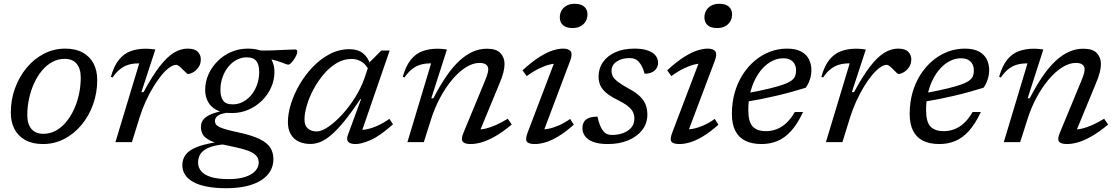

<svg xmlns="http://www.w3.org/2000/svg" viewBox="-20 -750 5892 1013"><path d="M324 -493.5Q378.5 -493.5 416.2 -472.8Q454 -452 473.5 -415Q493 -378 493 -328Q493 -260.5 471.2 -199.5Q449.5 -138.5 410.2 -91.2Q371 -44 319 -17Q267 10 206.5 10Q152 10 114 -10.8Q76 -31.5 56.5 -68.8Q37 -106 37 -155.5Q37 -223 59 -283.8Q81 -344.5 120 -391.8Q159 -439 211.2 -466.2Q263.5 -493.5 324 -493.5ZM208.5 -44Q243.5 -44 273.8 -60.2Q304 -76.5 328.2 -105.5Q352.5 -134.5 370 -172.2Q387.5 -210 396.8 -253.2Q406 -296.5 406 -340.5Q406 -388.5 384.2 -414Q362.5 -439.5 321.5 -439.5Q286.5 -439.5 256.2 -423.2Q226 -407 201.8 -378Q177.5 -349 160.2 -311.2Q143 -273.5 133.5 -230.5Q124 -187.5 124 -142.5Q124 -95 146 -69.5Q168 -44 208.5 -44Z M714.5 -415.5Q713.5 -415.5 712 -415.5Q710.5 -415.5 709 -415.5Q681.5 -415.5 658 -408.5Q634.5 -401.5 613.8 -385.2Q593 -369 574 -341L565 -345Q581.5 -403 607.8 -435.2Q634 -467.5 669.5 -480.2Q705 -493 747.5 -493Q756 -493 764.5 -492.5Q773 -492 782 -491.2Q791 -490.5 799.5 -488.5L726 -264H737.5Q783.5 -349.5 822.5 -399.8Q861.5 -450 897.5 -471.8Q933.5 -493.5 969.5 -493.5Q1007 -493.5 1023.2 -477Q1039.5 -460.5 1039.5 -437.5Q1039.5 -412 1027 -394.5Q1014.5 -377 998.5 -368.2Q982.5 -359.5 972 -359.5Q969 -359.5 961.5 -366.5Q954 -373.5 944 -383.5Q934.5 -393.5 925.2 -400.8Q916 -408 910.5 -408Q894 -408 873.5 -393.2Q853 -378.5 831.5 -352.2Q810 -326 788.8 -291Q767.5 -256 749 -215.5Q730.5 -175 717 -132L676 0H589Z M1502 -409Q1496 -409 1488.2 -412Q1480.5 -415 1468.8 -419.5Q1457 -424 1439.8 -429.2Q1422.5 -434.5 1397.8 -439.8Q1373 -445 1339 -449.5L1331 -484.5Q1373.5 -482.5 1414 -484Q1454.5 -485.5 1486.8 -487.2Q1519 -489 1535.5 -489Q1542.5 -489 1545.5 -486.2Q1548.5 -483.5 1548.5 -477.5Q1548.5 -469 1543.2 -457.8Q1538 -446.5 1530.2 -435.2Q1522.5 -424 1514.8 -416.5Q1507 -409 1502 -409ZM1208.5 -199.5Q1231.5 -199.5 1252.2 -208.2Q1273 -217 1290.5 -232.8Q1308 -248.5 1320.8 -270Q1333.5 -291.5 1340.5 -317Q1347.5 -342.5 1347.5 -371Q1347.5 -409.5 1332 -428.5Q1316.5 -447.5 1282 -447.5Q1259 -447.5 1238.2 -438.8Q1217.5 -430 1200 -414Q1182.5 -398 1170 -376.8Q1157.5 -355.5 1150.2 -329.8Q1143 -304 1143 -275.5Q1143 -237 1158.5 -217.8Q1174 -198.5 1208.5 -199.5ZM1287.5 -493.5Q1338 -493.5 1369 -477Q1400 -460.5 1414 -432.8Q1428 -405 1428 -371Q1428 -328 1410.5 -288.8Q1393 -249.5 1362 -219Q1331 -188.5 1290.2 -171Q1249.5 -153.5 1203.5 -153.5Q1153 -153.5 1122 -170Q1091 -186.5 1076.8 -214.2Q1062.5 -242 1062.5 -275.5Q1062.5 -319 1080.2 -358.2Q1098 -397.5 1128.8 -428Q1159.5 -458.5 1200.2 -476Q1241 -493.5 1287.5 -493.5ZM1173.5 243Q1114 243 1070.2 234.2Q1026.5 225.5 998 209.2Q969.5 193 955.8 170.8Q942 148.5 942 122Q942 90 959.2 66.8Q976.5 43.5 1014.8 27.5Q1053 11.5 1116.5 1L1135.5 -28L1203 10Q1153 10.5 1119 17.8Q1085 25 1064.2 37.8Q1043.5 50.5 1034.2 68Q1025 85.5 1025 107Q1025 133.5 1041.5 153.2Q1058 173 1093.5 184Q1129 195 1186 195Q1239 195 1274.2 183.2Q1309.5 171.5 1327.2 151.5Q1345 131.5 1345 108Q1345 90.5 1336.5 77.5Q1328 64.5 1308.5 54Q1289 43.5 1255.5 34.8Q1222 26 1172 16Q1113.5 5 1085.2 -10.2Q1057 -25.5 1048.5 -43.2Q1040 -61 1040 -79Q1040 -107.5 1058 -124.8Q1076 -142 1108.5 -152.8Q1141 -163.5 1184 -170.5L1198 -157Q1151.5 -153.5 1132.8 -141.8Q1114 -130 1114 -112Q1114 -103 1118.2 -95.5Q1122.5 -88 1135 -81.2Q1147.5 -74.5 1172.2 -67.2Q1197 -60 1238 -51.5Q1310 -36 1350.2 -16Q1390.5 4 1406.5 29.8Q1422.5 55.5 1422.5 89.5Q1422.5 123.5 1406.8 151.5Q1391 179.5 1359.5 200Q1328 220.5 1281.8 231.8Q1235.5 243 1173.5 243Z M1815.5 -38 1885 -227H1881Q1832 -153.5 1793.8 -107.2Q1755.5 -61 1724.8 -35.5Q1694 -10 1668.2 -0.2Q1642.5 9.5 1618 9.5Q1582.5 9.5 1555.8 -3.2Q1529 -16 1514 -41.8Q1499 -67.5 1499 -105.5Q1499 -150.5 1515.2 -202.5Q1531.5 -254.5 1561.2 -305.2Q1591 -356 1631.5 -398Q1672 -440 1720.8 -465.2Q1769.5 -490.5 1824 -490.5Q1868 -490.5 1895.2 -468.8Q1922.5 -447 1935 -406.5L1927.5 -377Q1912 -409.5 1888 -424.2Q1864 -439 1834.5 -439Q1793 -439 1755.8 -416.8Q1718.5 -394.5 1687.5 -357.8Q1656.5 -321 1633.8 -278.2Q1611 -235.5 1598.8 -193.5Q1586.5 -151.5 1586.5 -119Q1586.5 -87.5 1604.2 -72Q1622 -56.5 1651 -56.5Q1676 -56.5 1711 -80Q1746 -103.5 1782.8 -143Q1819.5 -182.5 1851.2 -232.2Q1883 -282 1902 -334.5L1931.5 -423L1992 -483.5H2036L1882 -37L1864.5 -65Q1886 -62.5 1912.8 -67.5Q1939.5 -72.5 1970.8 -86.2Q2002 -100 2034.5 -123L2053.5 -94Q1983 -31.5 1934.8 -10.8Q1886.5 10 1856.5 10Q1827.5 10 1817 -2Q1806.5 -14 1815.5 -38Z M2114 -341 2105 -345Q2121.5 -403 2147.8 -435.2Q2174 -467.5 2209.5 -480.2Q2245 -493 2287.5 -493Q2296 -493 2304.2 -492.5Q2312.5 -492 2321 -491.2Q2329.5 -490.5 2338 -488.5L2255.5 -231.5H2266.5Q2301.5 -299.5 2335.8 -349Q2370 -398.5 2404.8 -430.2Q2439.5 -462 2475.2 -477.5Q2511 -493 2549 -493Q2598.5 -493 2620.2 -470Q2642 -447 2642 -412Q2642 -393.5 2636 -368.5Q2630 -343.5 2613.5 -305L2504 -40L2497.5 -67Q2519 -66 2544 -72Q2569 -78 2598 -91Q2627 -104 2659 -123.5L2680 -93Q2632 -53 2592.2 -30.5Q2552.5 -8 2520.8 1Q2489 10 2463 10Q2431 10 2421 -3Q2411 -16 2425.5 -50L2539.5 -325.5Q2548.5 -347.5 2552.2 -361.2Q2556 -375 2556 -384.5Q2556 -400 2544.8 -409Q2533.5 -418 2509 -418Q2475 -418 2438.2 -395Q2401.5 -372 2366.8 -331Q2332 -290 2302.8 -235.8Q2273.5 -181.5 2254 -119.5L2216 0H2129.5L2254.5 -415.5Q2253.5 -415.5 2252 -415.5Q2250.5 -415.5 2249 -415.5Q2221.5 -415.5 2198 -408.5Q2174.5 -401.5 2153.8 -385.2Q2133 -369 2114 -341Z M2765 -53.5 2912 -440 2929.5 -415.5Q2909 -416.5 2882.8 -410.2Q2856.5 -404 2825.2 -389Q2794 -374 2759 -348.5L2737 -379Q2789.5 -427 2829.5 -451.5Q2869.5 -476 2899.2 -484.8Q2929 -493.5 2950.5 -493.5Q2980.5 -493.5 2991 -479Q3001.5 -464.5 2988.5 -430L2841.5 -40L2826 -67Q2847 -65.5 2873 -70.5Q2899 -75.5 2928.2 -88.2Q2957.5 -101 2988 -122.5L3007.5 -92Q2961.5 -51.5 2923.8 -29.2Q2886 -7 2856 1.5Q2826 10 2802.5 10Q2769 10 2759.5 -2.8Q2750 -15.5 2765 -53.5ZM2933.5 -657.5Q2933.5 -678.5 2943 -694.8Q2952.5 -711 2970 -720.5Q2987.5 -730 3012.5 -730Q3045.5 -730 3062.5 -714.8Q3079.5 -699.5 3079.5 -674.5Q3079.5 -653.5 3070 -637.2Q3060.5 -621 3043 -611.5Q3025.5 -602 3000.5 -602Q2967.5 -602 2950.5 -617.2Q2933.5 -632.5 2933.5 -657.5Z M3132.5 -134.5Q3138.5 -107.5 3144.8 -90.8Q3151 -74 3161.5 -60.5Q3172 -47 3183.2 -42.5Q3194.5 -38 3210 -38Q3241.5 -38 3268.2 -48Q3295 -58 3311 -77.2Q3327 -96.5 3327 -125Q3327 -143 3319.5 -158.8Q3312 -174.5 3292.2 -190.2Q3272.5 -206 3234.5 -225Q3197 -243.5 3176 -262.2Q3155 -281 3146.5 -301.5Q3138 -322 3138 -345Q3138 -389 3161.5 -422.5Q3185 -456 3227.5 -474.8Q3270 -493.5 3328 -493.5Q3367.5 -493.5 3395 -484.5Q3422.5 -475.5 3437.2 -458.8Q3452 -442 3452 -418Q3452 -402 3443.5 -389Q3435 -376 3419.2 -368.5Q3403.5 -361 3381 -361Q3375 -383 3368.2 -397Q3361.5 -411 3351.5 -422.5Q3341 -434.5 3329.2 -439Q3317.5 -443.5 3301.5 -443.5Q3260.5 -443.5 3233.5 -425.2Q3206.5 -407 3206.5 -376Q3206.5 -361 3213.2 -347.5Q3220 -334 3240 -318.5Q3260 -303 3299 -281.5Q3338.5 -260.5 3359.2 -238.8Q3380 -217 3387.8 -194Q3395.5 -171 3395.5 -146Q3395.5 -98.5 3368 -63.5Q3340.5 -28.5 3293.5 -9.2Q3246.5 10 3188 10Q3139.5 10 3110 -1.2Q3080.5 -12.5 3066.8 -31.5Q3053 -50.5 3053 -73Q3053 -92 3060.5 -105.8Q3068 -119.5 3085.2 -127Q3102.5 -134.5 3132.5 -134.5Z M3528 -53.5 3675 -440 3692.5 -415.5Q3672 -416.5 3645.8 -410.2Q3619.5 -404 3588.2 -389Q3557 -374 3522 -348.5L3500 -379Q3552.5 -427 3592.5 -451.5Q3632.5 -476 3662.2 -484.8Q3692 -493.5 3713.5 -493.5Q3743.5 -493.5 3754 -479Q3764.5 -464.5 3751.5 -430L3604.5 -40L3589 -67Q3610 -65.5 3636 -70.5Q3662 -75.5 3691.2 -88.2Q3720.5 -101 3751 -122.5L3770.5 -92Q3724.5 -51.5 3686.8 -29.2Q3649 -7 3619 1.5Q3589 10 3565.5 10Q3532 10 3522.5 -2.8Q3513 -15.5 3528 -53.5ZM3696.5 -657.5Q3696.5 -678.5 3706 -694.8Q3715.5 -711 3733 -720.5Q3750.5 -730 3775.5 -730Q3808.5 -730 3825.5 -714.8Q3842.5 -699.5 3842.5 -674.5Q3842.5 -653.5 3833 -637.2Q3823.5 -621 3806 -611.5Q3788.5 -602 3763.5 -602Q3730.5 -602 3713.5 -617.2Q3696.5 -632.5 3696.5 -657.5Z M4113 -442.5Q4082 -442.5 4054 -428.2Q4026 -414 4002.8 -388.5Q3979.5 -363 3962.8 -328.8Q3946 -294.5 3937 -254.2Q3928 -214 3928 -170.5Q3928 -107 3951.2 -82.5Q3974.5 -58 4021 -58Q4050 -58 4076.8 -68Q4103.5 -78 4127.8 -100Q4152 -122 4173.5 -159H4217Q4187 -95 4153 -58Q4119 -21 4080.5 -5.5Q4042 10 3998.5 10Q3947 10 3912 -7.5Q3877 -25 3859.2 -60.5Q3841.5 -96 3841.5 -149Q3841.5 -208.5 3856.2 -260.8Q3871 -313 3898.2 -355.8Q3925.5 -398.5 3961.8 -429.2Q3998 -460 4041.5 -476.8Q4085 -493.5 4132.5 -493.5Q4178.5 -493.5 4207 -478Q4235.5 -462.5 4248.2 -436.8Q4261 -411 4261 -380Q4261 -355.5 4252.8 -330.2Q4244.5 -305 4231 -287Q4192 -275 4152 -264Q4112 -253 4072.2 -243.8Q4032.5 -234.5 3994.2 -227Q3956 -219.5 3919.5 -213.5L3922.5 -258.5Q3994.5 -272 4041.8 -283.5Q4089 -295 4117 -305.5Q4145 -316 4158.5 -327.2Q4172 -338.5 4176 -350.8Q4180 -363 4180 -378.5Q4180 -398 4172.2 -412.2Q4164.5 -426.5 4149.8 -434.5Q4135 -442.5 4113 -442.5Z M4463 -415.5Q4462 -415.5 4460.5 -415.5Q4459 -415.5 4457.5 -415.5Q4430 -415.5 4406.5 -408.5Q4383 -401.5 4362.2 -385.2Q4341.5 -369 4322.5 -341L4313.5 -345Q4330 -403 4356.2 -435.2Q4382.5 -467.5 4418 -480.2Q4453.5 -493 4496 -493Q4504.5 -493 4513 -492.5Q4521.5 -492 4530.5 -491.2Q4539.5 -490.5 4548 -488.5L4474.5 -264H4486Q4532 -349.5 4571 -399.8Q4610 -450 4646 -471.8Q4682 -493.5 4718 -493.5Q4755.5 -493.5 4771.8 -477Q4788 -460.5 4788 -437.5Q4788 -412 4775.5 -394.5Q4763 -377 4747 -368.2Q4731 -359.5 4720.5 -359.5Q4717.5 -359.5 4710 -366.5Q4702.5 -373.5 4692.5 -383.5Q4683 -393.5 4673.8 -400.8Q4664.5 -408 4659 -408Q4642.5 -408 4622 -393.2Q4601.5 -378.5 4580 -352.2Q4558.5 -326 4537.2 -291Q4516 -256 4497.5 -215.5Q4479 -175 4465.5 -132L4424.5 0H4337.5Z M5051 -442.5Q5020 -442.5 4992 -428.2Q4964 -414 4940.8 -388.5Q4917.5 -363 4900.8 -328.8Q4884 -294.5 4875 -254.2Q4866 -214 4866 -170.5Q4866 -107 4889.2 -82.5Q4912.5 -58 4959 -58Q4988 -58 5014.8 -68Q5041.5 -78 5065.8 -100Q5090 -122 5111.5 -159H5155Q5125 -95 5091 -58Q5057 -21 5018.5 -5.5Q4980 10 4936.5 10Q4885 10 4850 -7.5Q4815 -25 4797.2 -60.5Q4779.5 -96 4779.5 -149Q4779.5 -208.5 4794.2 -260.8Q4809 -313 4836.2 -355.8Q4863.5 -398.5 4899.8 -429.2Q4936 -460 4979.5 -476.8Q5023 -493.5 5070.5 -493.5Q5116.5 -493.5 5145 -478Q5173.5 -462.5 5186.2 -436.8Q5199 -411 5199 -380Q5199 -355.5 5190.8 -330.2Q5182.5 -305 5169 -287Q5130 -275 5090 -264Q5050 -253 5010.2 -243.8Q4970.5 -234.5 4932.2 -227Q4894 -219.5 4857.5 -213.5L4860.5 -258.5Q4932.5 -272 4979.8 -283.5Q5027 -295 5055 -305.5Q5083 -316 5096.5 -327.2Q5110 -338.5 5114 -350.8Q5118 -363 5118 -378.5Q5118 -398 5110.2 -412.2Q5102.5 -426.5 5087.8 -434.5Q5073 -442.5 5051 -442.5Z M5260.5 -341 5251.5 -345Q5268 -403 5294.2 -435.2Q5320.5 -467.5 5356 -480.2Q5391.5 -493 5434 -493Q5442.5 -493 5450.8 -492.5Q5459 -492 5467.5 -491.2Q5476 -490.5 5484.5 -488.5L5402 -231.5H5413Q5448 -299.5 5482.2 -349Q5516.5 -398.5 5551.2 -430.2Q5586 -462 5621.8 -477.5Q5657.5 -493 5695.5 -493Q5745 -493 5766.8 -470Q5788.5 -447 5788.5 -412Q5788.5 -393.5 5782.5 -368.5Q5776.5 -343.5 5760 -305L5650.5 -40L5644 -67Q5665.5 -66 5690.5 -72Q5715.5 -78 5744.5 -91Q5773.5 -104 5805.5 -123.5L5826.5 -93Q5778.5 -53 5738.8 -30.5Q5699 -8 5667.2 1Q5635.5 10 5609.5 10Q5577.5 10 5567.5 -3Q5557.5 -16 5572 -50L5686 -325.5Q5695 -347.5 5698.8 -361.2Q5702.5 -375 5702.5 -384.5Q5702.5 -400 5691.2 -409Q5680 -418 5655.5 -418Q5621.5 -418 5584.8 -395Q5548 -372 5513.2 -331Q5478.5 -290 5449.2 -235.8Q5420 -181.5 5400.5 -119.5L5362.5 0H5276L5401 -415.5Q5400 -415.5 5398.5 -415.5Q5397 -415.5 5395.5 -415.5Q5368 -415.5 5344.5 -408.5Q5321 -401.5 5300.2 -385.2Q5279.5 -369 5260.5 -341Z"/></svg>

Font: Newsreader 10pt
Style: Italic
Weight: 400
Italic angle: -17°
Version: Version 1.003